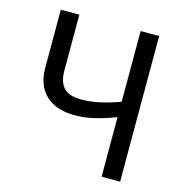

<svg xmlns="http://www.w3.org/2000/svg" viewBox="-106 -812 871 909"><g transform="rotate(15 330.0 -357.0)"><path d="M563 0H472.2V-292Q416 -270.5 368.4 -259.3Q320.8 -248 272.9 -248Q227.5 -248 191.9 -260Q156.2 -272 131.6 -295.2Q106.9 -318.4 94 -352.1Q81.1 -385.7 81.1 -429.2V-713.9H171.9V-440.9Q171.9 -384.8 197.5 -356.4Q223.1 -328.1 283.2 -328.1Q327.1 -328.1 372.3 -337.9Q417.5 -347.7 472.2 -367.2V-713.9H563Z"/></g></svg>

Font: Droid Sans
Style: Regular
Weight: 400
Foundry: Ascender Corporation
Version: Version 1.00 build 114